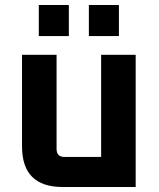

<svg xmlns="http://www.w3.org/2000/svg" viewBox="-20 -747 634 767"><path d="M68 -162V-528H206V-152Q206 -120 238 -120H384V-528H522V0H230Q68 0 68 -162ZM135 -603V-727H255V-603ZM335 -603V-727H455V-603Z"/></svg>

Font: Oxanium ExtraLight
Style: Bold
Weight: 700
Version: Version 2.000